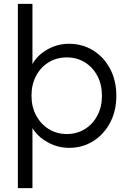

<svg xmlns="http://www.w3.org/2000/svg" viewBox="-20 -760 662 1000"><path d="M73 220V-740H149V-426Q173 -471 225.5 -501.5Q278 -532 339 -532Q409 -532 465 -497.5Q521 -463 553.5 -401.5Q586 -340 586 -261Q586 -183 554 -122Q522 -61 466.5 -25.5Q411 10 340 10Q280 10 227.5 -19.5Q175 -49 149 -93V220ZM328 -62Q381 -62 422.5 -88Q464 -114 487.5 -159Q511 -204 511 -261Q511 -319 487.5 -364Q464 -409 422.5 -435Q381 -461 328 -461Q275 -461 233.5 -435.5Q192 -410 168 -365Q144 -320 144 -262Q144 -204 168 -159Q192 -114 233.5 -88Q275 -62 328 -62Z"/></svg>

Font: Lexend Deca Light
Style: Regular
Weight: 300
Designer: Bonnie Shaver-Troup, Thomas Jockin
Foundry: Lexend
Version: Version 1.008; ttfautohint (v1.8.4.7-5d5b)